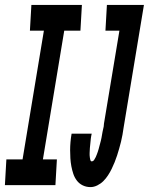

<svg xmlns="http://www.w3.org/2000/svg" viewBox="-53 -755 607 783"><path d="M316 8Q299 8 284.5 1Q270 -6 260.5 -18.5Q251 -31 246 -46Q241 -61 238 -77Q235 -93 234 -109.5Q233 -126 233 -142.5Q233 -159 234.5 -176Q236 -193 239 -210H321Q320 -205 319 -200.5Q318 -196 317.5 -191Q317 -186 316.5 -181Q316 -176 315.5 -171Q315 -166 314.5 -161Q314 -156 313.5 -151Q313 -146 313 -141Q313 -136 312.5 -131.5Q312 -127 312.5 -122Q313 -117 313.5 -112Q314 -107 315.5 -102Q317 -97 321 -97Q327 -97 331 -103Q335 -109 337.5 -114.5Q340 -120 342 -125.5Q344 -131 346 -136.5Q348 -142 349.5 -148Q351 -154 352.5 -159.5Q354 -165 355.5 -170.5Q357 -176 358.5 -182Q360 -188 361 -193.5Q362 -199 363 -205Q364 -211 365 -216.5Q366 -222 367.5 -228Q369 -234 370 -239.5Q371 -245 371 -251L434 -630H377L383 -735H534L451 -234Q449 -220 446.5 -205.5Q444 -191 440.5 -177Q437 -163 433 -149Q429 -135 424.5 -121Q420 -107 414.5 -93.5Q409 -80 402.5 -66.5Q396 -53 387.5 -40Q379 -27 368.5 -16.5Q358 -6 344 1Q330 8 316 8ZM-33 0 -27 -105H39L126 -630H69L75 -735H281L275 -630H209L122 -105H179L173 0Z"/></svg>

Font: Iosevka SS04 Extrabold Oblique
Style: Regular
Weight: 800
Italic angle: -9°
Monospace: yes
Designer: Belleve Invis
Foundry: Belleve Invis
Version: Version 19.0.0; ttfautohint (v1.8.4)